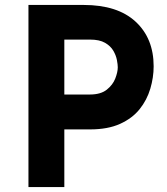

<svg xmlns="http://www.w3.org/2000/svg" viewBox="-20 -756 676 776"><path d="M318 -736Q455 -736 528 -668.5Q601 -601 601 -488Q601 -443 587.5 -397.5Q574 -352 544.5 -315Q515 -278 465.5 -255.5Q416 -233 344 -233H240V0H95V-736ZM343 -374Q387 -374 411.5 -393.5Q436 -413 446 -439Q456 -465 456 -484Q456 -495 452.5 -513.5Q449 -532 438 -551Q427 -570 404.5 -583Q382 -596 344 -596H240V-374Z"/></svg>

Font: Synthetic
Style: Bold
Weight: 700
Designer: Santiago Orozco
Foundry: Typemade
Version: Version 2.000; ttfautohint (v1.8.4.7-5d5b)